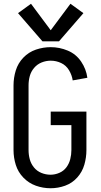

<svg xmlns="http://www.w3.org/2000/svg" viewBox="-20 -994 540 1022"><path d="M206 -774 76 -924 145 -974 250 -833 355 -974 424 -924 294 -774ZM249 8Q209 8 171 -5.5Q133 -19 104.5 -48.5Q76 -78 64 -116.5Q52 -155 52 -195V-540Q52 -580 64 -619Q76 -658 104.5 -687.5Q133 -717 171.5 -730Q210 -743 250 -743Q297 -743 341 -724.5Q385 -706 412 -666Q439 -626 445 -580L367 -566Q363 -594 347.5 -620Q332 -646 305.5 -658.5Q279 -671 250 -671Q225 -671 201.5 -661.5Q178 -652 161.5 -632.5Q145 -613 138.5 -589Q132 -565 132 -540V-195Q132 -170 138.5 -146Q145 -122 161 -102.5Q177 -83 200.5 -73.5Q224 -64 249 -64Q273 -64 296 -74Q319 -84 333.5 -103.5Q348 -123 354 -147Q360 -171 360 -195V-328H250V-400H440V-195Q440 -156 429 -117.5Q418 -79 391 -49Q364 -19 326.5 -5.5Q289 8 249 8Z"/></svg>

Font: Iosevka SS01
Style: Regular
Weight: 400
Monospace: yes
Designer: Belleve Invis
Foundry: Belleve Invis
Version: 2.3.3; ttfautohint (v1.8.3)